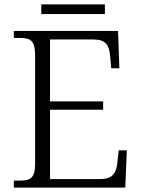

<svg xmlns="http://www.w3.org/2000/svg" viewBox="-20 -855 646 875"><path d="M168 -791H458V-835H168ZM43 0H551L558 -170H521L515 -115C510 -66 494 -39 436 -39H208V-355H450V-393H208V-675H407C463 -675 478 -648 482 -599L487 -544H524L518 -714H43V-682H70C117 -682 140 -672 140 -603V-109C140 -41 117 -32 70 -32H43Z"/></svg>

Font: Noto Serif Tamil Light
Style: Italic
Weight: 300
Italic angle: -12°
Designer: Indian Type Foundry, Tom Grace, and the Monotype Design Team
Foundry: Monotype Imaging Inc.
Version: Version 2.003